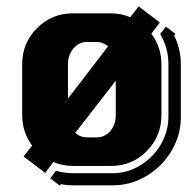

<svg xmlns="http://www.w3.org/2000/svg" viewBox="-20 -522 590 604"><path d="M548.8 -160.2Q550.8 -101.6 520.8 -49.6Q490.7 2.4 439.2 32.5Q387.7 62.5 329.1 61H209Q188 61 171.9 57.1L168 62L138.2 39.1L155.8 15.1Q183.1 22.9 209 22.9H329.1Q377 24.4 419.4 -0.7Q461.9 -25.9 486.6 -68.8Q511.2 -111.8 509.8 -160.2V-319.8Q509.8 -371.6 483.9 -415L502 -438L532.2 -415L527.8 -410.2Q548.8 -368.7 548.8 -319.8ZM487.8 -160.2Q487.8 -93.3 441.7 -46.6Q395.5 0 329.1 0H209Q177.7 0 147.9 -12.2L122.1 22L54.2 -29.8L81.1 -64Q49.8 -106 49.8 -160.2V-319.8Q49.8 -386.7 96.2 -433.3Q142.6 -480 209 -480H329.1Q360.4 -480 390.1 -467.8L416 -502L482.9 -451.2L456.1 -416Q487.8 -373.5 487.8 -319.8ZM344.2 -160.2V-268.1L216.8 -104Q232.4 -89.8 253.9 -89.8H284.2Q309.6 -89.8 326.9 -109.9Q344.2 -129.9 344.2 -160.2ZM319.8 -376Q304.2 -390.1 284.2 -390.1H253.9Q229 -390.1 211.4 -369.9Q193.8 -349.6 193.8 -319.8V-211.9Z"/></svg>

Font: Laconic
Style: Shadow
Weight: 900
Width: 6
Designer: Robby Woodard
Version: Version 1.000